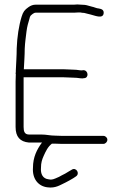

<svg xmlns="http://www.w3.org/2000/svg" viewBox="-20 -651 551 862"><path d="M327 -631C323 -630.3 318 -630 312 -630H140C128.7 -630 118 -626.3 108 -619C90.2 -606.7 83.9 -598.1 77 -576C64.5 -535.3 57.1 -485.5 55 -434C55 -398.7 52.3 -367.4 51 -334V-327C50.3 -325.7 50 -324 50 -322C50 -320.7 50.3 -319.3 51 -318C50.3 -306 50 -295 50 -285V-81C50 -37 69.6 -14.7 110 -11H169L167 -9C146.2 19.6 128 54 128 102C124.5 150.6 150.8 185 193 190C230.2 195 249.8 179.5 275 168C288.5 161.2 294.5 157.5 309 149L321 141C340.8 127.8 321.4 98 302 111L290 118C282.7 122.7 276.8 126.2 272.5 128.5C266.6 131.7 246.7 141.3 245 143C239.3 145.4 219.8 155 212 155C209.3 155.7 204.7 155.3 198 154C172.5 151.2 161.4 130.6 164 102C164 79.7 168.7 65.1 176 49C185.9 27.3 194.9 7.6 213 -6H228C238 -5.3 248 -5 258 -5H444C453.5 -5 462 -13.9 462 -23.5C462 -33.2 453.5 -41 444 -41H258C248.7 -41 239 -41.3 229 -42C204.7 -42 189.1 -47 167 -47H111C90.4 -47 86 -60.6 86 -81V-304H266C281.5 -304 301.7 -302 316 -302C327.6 -302 338.8 -299 350 -299L357 -300C379.8 -300 377.5 -336 354 -336L347 -335C336.5 -335 326 -338 315 -338C300.6 -338 282 -340 266 -340H87C88.4 -369.6 91 -402.2 91 -432C92.3 -461.8 96.1 -484.2 99 -510C101.7 -531.7 106.6 -548.3 112 -566C113.3 -572.7 115 -577.3 117 -580C120.7 -583.7 130.9 -594 140 -594H312C319.3 -594 325.3 -594.3 330 -595H341C347 -593.7 352.7 -593 358 -593C366.8 -591.5 378 -587.1 386 -586C402 -582.8 443.5 -563 445.5 -592.5C446.5 -607 435.4 -610.9 423 -613C414.5 -613 400.4 -620.1 393 -621C383.3 -622.9 371.1 -628 361 -629C350.3 -629 337.2 -631 327 -631Z"/></svg>

Font: HoneyBee
Style: Lit
Weight: 300
Foundry: Cannot Into Space Fonts
Version: Version 0.89